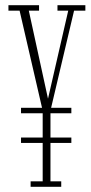

<svg xmlns="http://www.w3.org/2000/svg" viewBox="-20 -720 349 740"><path d="M98 0V-21H144.5V-169H61V-190H144.5V-283.5H61V-304.5H142L55.5 -679H12.5V-700H130.5V-679H91L165 -339.5L243 -679H201.5V-700H309V-679H265.5L177 -304.5H255V-283.5H174.5V-190H255V-169H174.5V-21H216V0Z"/></svg>

Font: Imbue 50pt Thin
Style: Regular
Weight: 100
Designer: Tyler Finck
Foundry: Etcetera Type Company
Version: Version 1.102; ttfautohint (v1.8.3)